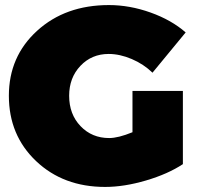

<svg xmlns="http://www.w3.org/2000/svg" viewBox="-20 -728 778 758"><path d="M503 -206V-369H702V-80Q643 -41 556.5 -15.5Q470 10 395 10Q230 10 122.5 -92Q15 -194 15 -350Q15 -505 126.5 -606.5Q238 -708 410 -708Q492 -708 574.5 -678.5Q657 -649 713 -600L582 -441Q547 -475 500 -495Q453 -515 409 -515Q342 -515 297.5 -468Q253 -421 253 -350Q253 -277 298 -230Q343 -183 411 -183Q447 -183 503 -206Z"/></svg>

Font: MontserratBlack
Style: Regular
Weight: 900
Designer: Julieta Ulanovsky
Foundry: Julieta Ulanovsky
Version: Version 4.000